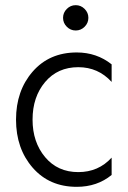

<svg xmlns="http://www.w3.org/2000/svg" viewBox="-20 -713 496 743"><path d="M307.5 -609.5Q293 -595 273 -595Q253 -595 238.5 -609.5Q224 -624 224 -644Q224 -664 238.5 -678.5Q253 -693 273 -693Q293 -693 307.5 -678.5Q322 -664 322 -644Q322 -624 307.5 -609.5ZM277 10Q171 10 106.5 -64Q42 -138 42 -250Q42 -362 106.5 -436Q171 -510 277 -510Q354 -510 412 -464V-396Q360 -453 283 -453Q203 -453 154.5 -395.5Q106 -338 106 -250Q106 -163 154.5 -105Q203 -47 283 -47Q361 -47 412 -103V-36Q356 10 277 10Z"/></svg>

Font: Orkney Light
Style: Regular
Weight: 300
Designer: Samuel Oakes and Alfredo Marco Pradil
Foundry: Alfredo Marco Pradil
Version: 1.0; ttfautohint (v1.5)